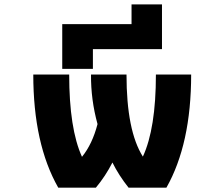

<svg xmlns="http://www.w3.org/2000/svg" viewBox="-20 -871 1040 893"><path d="M733.4 -642.6H412.1V-550.8H269.5V-758.8H591.8V-850.6H733.4ZM361.3 -141.6Q409.2 -200.2 433.6 -293.9Q402.3 -407.2 403.3 -524.4H568.4Q568.4 -262.7 644.5 -142.6Q705.1 -273.4 705.1 -524.4H869.1Q869.1 -201.2 753.9 2H578.1Q532.2 -55.7 502.9 -115.2Q470.7 -51.8 425.8 2H251Q134.8 -202.1 134.8 -524.4H301.8Q301.8 -272.5 361.3 -141.6Z"/></svg>

Font: Gen Shin Gothic Monospace Heavy
Style: Bold
Weight: 800
Designer: [Source Han Sans]
Ryoko NISHIZUKA  (kana & ideographs); Paul D. Hunt (Latin, Greek & Cyrillic); Wenlong ZHANG  (bopomofo
Version: Version 1.002.20150607